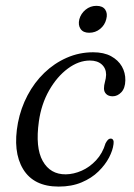

<svg xmlns="http://www.w3.org/2000/svg" viewBox="-20 -646 471 674"><path d="M295.5 -433.5Q256 -433.5 218 -405.2Q180 -377 152.5 -328.8Q125 -280.5 116.5 -220Q103.5 -128 130 -80.8Q156.5 -33.5 211 -34Q239 -34.5 266.8 -46.8Q294.5 -59 317.2 -83.2Q340 -107.5 350.5 -143Q355.5 -152 359.5 -155.8Q363.5 -159.5 368.5 -159.5Q374.5 -159.5 377.2 -154.5Q380 -149.5 378.5 -140Q376 -118.5 362.8 -93Q349.5 -67.5 325.5 -44Q301.5 -20.5 266.5 -5.8Q231.5 9 186 9Q98.5 9 61.2 -52.2Q24 -113.5 43 -215Q53 -266.5 76.8 -311.5Q100.5 -356.5 135.5 -390.2Q170.5 -424 214.2 -443.2Q258 -462.5 307 -462.5Q344.5 -462.5 369.8 -448.8Q395 -435 407.8 -412.8Q420.5 -390.5 420 -364Q419.5 -336.5 406 -322.2Q392.5 -308 375.5 -308Q361 -308 353 -315.8Q345 -323.5 345 -335.5Q345 -346.5 348.5 -358.8Q352 -371 352.5 -383.5Q352.5 -406 337.2 -419.8Q322 -433.5 295.5 -433.5ZM293 -531Q272 -531 262.8 -544.5Q253.5 -558 258.5 -578.5Q264 -598.5 280.5 -612Q297 -625.5 318.5 -625.5Q340.5 -625.5 349.5 -612Q358.5 -598.5 353 -578.5Q348 -558 331.5 -544.5Q315 -531 293 -531Z"/></svg>

Font: Fraunces Light
Style: Italic
Weight: 300
Italic angle: -16°
Version: Version 1.000;[b76b70a41]